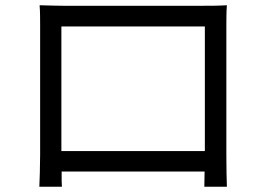

<svg xmlns="http://www.w3.org/2000/svg" viewBox="-20 -705 1015 732"><path d="M130 7H216C215 0 215 -24 215 -51H760L759 7H845C844 -4 843 -82 843 -114V-607C843 -632 843 -660 845 -685C815 -683 779 -683 757 -683H220C197 -683 170 -684 131 -685C133 -661 133 -630 133 -607V-115C133 -80 131 -6 130 7ZM214 -129V-604H761V-129Z"/></svg>

Font: GenEiGothic-pro-Regular
Style: Regular
Weight: 400
Designer: Ryoko NISHIZUKA (kana & ideographs); Paul D. Hunt (Latin, Greek & Cyrillic); Wenlong ZHANG (bopomofo); Sandoll Communica
Foundry: Adobe Systems Incorporated; o_tamon
Version: Version 1.000.140830